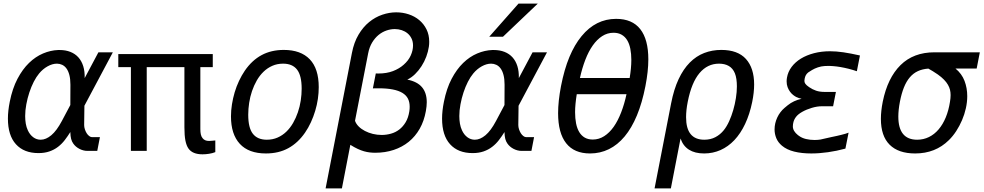

<svg xmlns="http://www.w3.org/2000/svg" viewBox="-20 -837 5458 1065"><path d="M193.4 12.2Q112.8 12.2 68.4 -36.9Q23.9 -85.9 23.9 -179.2Q23.9 -221.7 34.2 -272.9Q48.8 -346.2 76.9 -399.7Q105 -453.1 141.1 -488Q177.2 -522.9 219 -540.5Q260.7 -558.1 302.7 -559.6H311Q344.2 -559.6 370.6 -549.1Q397 -538.6 414.8 -518.8Q432.6 -499 441.7 -470Q450.7 -440.9 449.7 -403.8L525.9 -546.9H606L448.2 -250.5L446.8 -143.6Q446.8 -131.8 450.7 -119.9Q454.6 -107.9 460.7 -98.1Q466.8 -88.4 474.9 -82.3Q482.9 -76.2 490.7 -76.2H534.2L519.5 0H465.3Q442.4 0 420.7 -11.2Q398.9 -22.5 386.2 -41Q378.4 -51.8 374.5 -66.7Q370.6 -81.5 370.1 -104.5Q355.5 -81.1 339.1 -59.8Q322.8 -38.6 301.8 -22.5Q280.8 -6.3 254.2 2.9Q227.5 12.2 193.4 12.2ZM205.6 -62Q234.9 -62 264.6 -86.9Q294.4 -111.8 323.2 -166L370.1 -254.4L370.6 -367.2Q370.6 -398.9 364.7 -421.1Q358.9 -443.4 348.6 -457.3Q338.4 -471.2 324.7 -477.5Q311 -483.9 295.9 -483.9Q270.5 -483.9 243.9 -469Q217.3 -454.1 196.8 -429.2Q181.2 -410.6 167.2 -383.3Q153.3 -356 142.8 -324.2Q132.3 -292.5 126 -258.5Q119.6 -224.6 119.6 -193.4Q119.6 -171.4 123 -151.1Q126.5 -130.9 134.3 -114.3Q145.5 -89.8 164.1 -75.9Q182.6 -62 205.6 -62Z M1103.5 19Q1047.9 19 1025.4 -13.2Q1014.2 -28.8 1008.5 -57.1Q1002.9 -85.4 1002.9 -130.9V-464.8H793.9V0H706.1V-464.8H636.2V-537.1H1160.2V-464.8H1091.3V-121.1Q1091.3 -104 1094 -91.6Q1096.7 -79.1 1103.5 -70.8Q1109.4 -63 1118.2 -59.1Q1127 -55.2 1140.1 -55.2Q1148.9 -55.2 1160.2 -56.6Q1165 -57.1 1167.2 -57.4Q1169.4 -57.6 1170.4 -57.6Q1171.4 -57.6 1172.1 -57.6Q1172.9 -57.6 1174.3 -58.1V6.8Q1158.7 13.2 1139.2 16.1Q1120.6 19 1103.5 19Z M1455.1 14.2Q1359.4 14.2 1310.3 -39.1Q1261.2 -92.3 1261.2 -191.4Q1261.2 -224.1 1266.6 -258.1Q1272 -292 1281.7 -325Q1291.5 -357.9 1305.9 -388.4Q1320.3 -418.9 1337.9 -444.8Q1377.4 -502.4 1430.9 -531.2Q1484.4 -560.1 1554.2 -560.1Q1648.4 -560.1 1698.2 -508.1Q1748 -456.1 1748 -353.5Q1748 -321.8 1743.2 -288.3Q1738.3 -254.9 1728.5 -222.4Q1718.8 -189.9 1704.6 -158.9Q1690.4 -127.9 1671.9 -101.1Q1632.8 -44.4 1579.3 -15.1Q1525.9 14.2 1455.1 14.2ZM1460 -62Q1492.7 -62 1519.8 -74Q1546.9 -85.9 1568.4 -106.7Q1589.8 -127.4 1605.7 -155Q1621.6 -182.6 1632.3 -214.1Q1643.1 -245.6 1648.2 -279.3Q1653.3 -313 1653.3 -345.2Q1653.3 -418 1627.7 -450.9Q1602.1 -483.9 1550.3 -483.9Q1517.6 -483.9 1490.5 -471.9Q1463.4 -460 1441.9 -439.2Q1420.4 -418.5 1404.5 -390.9Q1388.7 -363.3 1377.9 -331.8Q1367.2 -300.3 1362.1 -266.6Q1356.9 -232.9 1356.9 -200.7Q1356.9 -127.9 1382.6 -95Q1408.2 -62 1460 -62Z M1932.1 -543.5Q1943.4 -602.1 1968.8 -644.8Q1994.1 -687.5 2027.8 -714.8Q2061.5 -742.2 2100.6 -755.4Q2139.6 -768.6 2177.7 -768.6Q2213.9 -768.6 2247.1 -757.6Q2280.3 -746.6 2305.4 -725.6Q2330.6 -704.6 2345.7 -674.3Q2360.8 -644 2360.8 -605.5Q2360.8 -598.6 2360.4 -591.8Q2359.9 -585 2358.9 -578.1Q2355 -550.8 2344.5 -522.7Q2334 -494.6 2318.1 -470Q2302.2 -445.3 2282.2 -425.8Q2262.2 -406.2 2239.3 -395.5Q2294.9 -384.3 2321 -353Q2347.2 -321.8 2347.2 -270Q2347.2 -258.8 2345.9 -246.6Q2344.7 -234.4 2342.3 -221.2Q2332.5 -166 2308.1 -123Q2283.7 -80.1 2247.3 -50.5Q2210.9 -21 2163.8 -5.4Q2116.7 10.3 2061.5 10.3Q2045.9 10.3 2030.8 8.5Q2015.6 6.8 1999.3 2.2Q1982.9 -2.4 1964.4 -11Q1945.8 -19.5 1923.3 -33.7L1876.5 208H1786.1ZM1949.2 -167Q1955.1 -149.9 1969.5 -135.5Q1983.9 -121.1 2004.2 -110.6Q2024.4 -100.1 2048.3 -94.2Q2072.3 -88.4 2097.2 -88.4Q2123 -88.4 2148.4 -95.5Q2173.8 -102.5 2194.6 -118.4Q2215.3 -134.3 2230.2 -159.2Q2245.1 -184.1 2250.5 -219.7Q2251.5 -226.6 2252 -232.9Q2252.4 -239.3 2252.4 -245.1Q2252.4 -271 2242.7 -290Q2232.9 -309.1 2211.9 -321.8Q2190.9 -334.5 2158.4 -340.8Q2126 -347.2 2080.1 -347.2Q2072.3 -347.2 2064.5 -347.2Q2056.6 -347.2 2048.3 -346.7L2064.5 -429.7Q2067.9 -429.7 2071 -429.4Q2074.2 -429.2 2077.6 -429.2Q2124.5 -429.2 2159.7 -442.6Q2194.8 -456.1 2219.2 -478Q2245.6 -501 2258.3 -529.3Q2271 -557.6 2271 -584.5Q2271 -606.4 2262.7 -623.5Q2254.4 -640.6 2240.5 -652.1Q2226.6 -663.6 2208.3 -669.7Q2189.9 -675.8 2169.9 -675.8Q2147 -675.8 2123.5 -667.7Q2100.1 -659.7 2079.8 -643.1Q2059.6 -626.5 2044.2 -601.1Q2028.8 -575.7 2022 -540.5Z M2856 -816.9H2962.9L2770 -633.3H2693.8ZM2601.6 12.2Q2521 12.2 2476.6 -36.9Q2432.1 -85.9 2432.1 -179.2Q2432.1 -221.7 2442.4 -272.9Q2457 -346.2 2485.1 -399.7Q2513.2 -453.1 2549.3 -488Q2585.4 -522.9 2627.2 -540.5Q2668.9 -558.1 2710.9 -559.6H2719.2Q2752.4 -559.6 2778.8 -549.1Q2805.2 -538.6 2823 -518.8Q2840.8 -499 2849.9 -470Q2858.9 -440.9 2857.9 -403.8L2934.1 -546.9H3014.2L2856.4 -250.5L2855 -143.6Q2855 -131.8 2858.9 -119.9Q2862.8 -107.9 2868.9 -98.1Q2875 -88.4 2883.1 -82.3Q2891.1 -76.2 2898.9 -76.2H2942.4L2927.7 0H2873.5Q2850.6 0 2828.9 -11.2Q2807.1 -22.5 2794.4 -41Q2786.6 -51.8 2782.7 -66.7Q2778.8 -81.5 2778.3 -104.5Q2763.7 -81.1 2747.3 -59.8Q2731 -38.6 2710 -22.5Q2689 -6.3 2662.4 2.9Q2635.7 12.2 2601.6 12.2ZM2613.8 -62Q2643.1 -62 2672.9 -86.9Q2702.6 -111.8 2731.4 -166L2778.3 -254.4L2778.8 -367.2Q2778.8 -398.9 2772.9 -421.1Q2767.1 -443.4 2756.8 -457.3Q2746.6 -471.2 2732.9 -477.5Q2719.2 -483.9 2704.1 -483.9Q2678.7 -483.9 2652.1 -469Q2625.5 -454.1 2605 -429.2Q2589.4 -410.6 2575.4 -383.3Q2561.5 -356 2551 -324.2Q2540.5 -292.5 2534.2 -258.5Q2527.8 -224.6 2527.8 -193.4Q2527.8 -171.4 2531.2 -151.1Q2534.7 -130.9 2542.5 -114.3Q2553.7 -89.8 2572.3 -75.9Q2590.8 -62 2613.8 -62Z M3252.9 14.2Q3165 14.2 3120.4 -42.5Q3075.7 -99.1 3075.7 -209.5Q3075.7 -274.9 3091.8 -359.4Q3109.9 -452.1 3138.4 -520.8Q3167 -589.4 3206.1 -636.7Q3284.7 -732.4 3397.5 -732.4Q3486.8 -732.4 3531.5 -675.3Q3576.2 -618.2 3576.2 -507.8Q3576.2 -441.9 3560.1 -359.4Q3542 -266.6 3512.9 -196.8Q3483.9 -127 3444.8 -80.1Q3405.8 -33.2 3357.4 -9.5Q3309.1 14.2 3252.9 14.2ZM3472.7 -404.3Q3477.1 -431.6 3479.5 -456.5Q3481.9 -481.4 3481.9 -504.4Q3481.9 -538.6 3476.3 -566.7Q3470.7 -594.7 3458.7 -614.3Q3446.8 -633.8 3428 -644.5Q3409.2 -655.3 3383.3 -655.3Q3349.1 -655.3 3320.3 -636.7Q3291.5 -618.2 3268.1 -585Q3244.6 -551.8 3226.8 -505.6Q3209 -459.5 3196.8 -404.3ZM3268.1 -63Q3302.2 -63 3331.5 -81.8Q3360.8 -100.6 3384.3 -134Q3407.7 -167.5 3425.5 -213.6Q3443.4 -259.8 3455.1 -314.5H3179.2Q3174.8 -287.1 3172.4 -262.2Q3169.9 -237.3 3169.9 -214.8Q3169.9 -180.2 3175.5 -152.1Q3181.2 -124 3193.1 -104.2Q3205.1 -84.5 3223.6 -73.7Q3242.2 -63 3268.1 -63Z M3702.6 -263.7Q3717.8 -341.8 3744.1 -397.9Q3770.5 -454.1 3806.2 -490Q3841.8 -525.9 3886 -543Q3930.2 -560.1 3981 -560.1Q4072.3 -560.1 4117.7 -509.8Q4163.1 -459.5 4163.1 -368.2Q4163.1 -346.2 4160.4 -321.8Q4157.7 -297.4 4152.3 -271Q4138.2 -202.6 4113 -149.4Q4087.9 -96.2 4053.5 -59.8Q4019 -23.4 3976.6 -4.6Q3934.1 14.2 3885.7 14.2Q3834.5 14.2 3801.5 -6.8Q3768.6 -27.8 3754.9 -68.8L3701.2 208H3610.8ZM3886.7 -62Q3921.4 -62 3948.2 -76.2Q3975.1 -90.3 3995.1 -115.2Q4011.2 -135.3 4024.4 -164.3Q4037.6 -193.4 4047.1 -226.1Q4056.6 -258.8 4062 -293Q4067.4 -327.1 4067.4 -357.9Q4067.4 -379.4 4064.7 -397.9Q4062 -416.5 4056.2 -430.7Q4044.9 -458 4022.7 -470.9Q4000.5 -483.9 3968.3 -483.9Q3904.3 -483.9 3860.1 -431.6Q3815.9 -379.4 3794.9 -272.9Q3790 -248.5 3787.8 -227.1Q3785.6 -205.6 3785.6 -187Q3785.6 -124 3811 -93Q3836.4 -62 3886.7 -62Z M4480 14.2Q4426.8 14.2 4385.5 3.9Q4344.2 -6.3 4317.4 -28.8Q4295.4 -47.4 4285.9 -70.8Q4276.4 -94.2 4276.4 -119.1Q4276.4 -136.2 4280.3 -153.1Q4284.2 -169.9 4291.5 -185.5Q4298.8 -201.2 4309.1 -214.6Q4319.3 -228 4331.5 -238.3L4349.1 -252.9Q4381.8 -279.3 4426.3 -289.1Q4419.4 -290.5 4411.1 -293.2Q4402.8 -295.9 4397 -298.8Q4389.2 -302.7 4379.6 -310.1Q4370.1 -317.4 4362.1 -328.4Q4354 -339.4 4348.6 -353.8Q4343.3 -368.2 4343.3 -386.2Q4343.3 -391.1 4343.8 -396Q4344.2 -400.9 4345.2 -406.2Q4350.6 -438.5 4370.8 -465.6Q4391.1 -492.7 4422.6 -512Q4454.1 -531.2 4495.4 -542Q4536.6 -552.7 4584 -552.7Q4618.2 -552.7 4658.2 -546.9Q4698.2 -541 4750 -529.3L4732.9 -441.9Q4710 -449.7 4686.8 -455.6Q4663.6 -461.4 4642.1 -465.1Q4620.6 -468.8 4601.8 -470.2Q4583 -471.7 4569.3 -471.2L4554.2 -470.7Q4535.6 -469.7 4516.8 -463.4Q4498 -457 4484.4 -448.7L4462.9 -435.1Q4454.6 -428.2 4450.2 -420.4Q4445.8 -412.6 4443.4 -400.9Q4441.9 -394 4441.9 -388.2Q4441.9 -379.9 4447.3 -372.1Q4452.6 -364.3 4468.3 -353.5Q4486.8 -340.8 4506.8 -334Q4526.9 -327.1 4554.7 -327.1H4616.7L4601.1 -247.6H4539.6Q4512.7 -247.6 4483.2 -238.8Q4453.6 -230 4430.2 -216.8Q4406.7 -203.6 4395.3 -188.5Q4383.8 -173.3 4380.4 -156.7Q4379.4 -153.8 4378.7 -147.7Q4377.9 -141.6 4377.9 -135.7Q4377.9 -109.9 4406.2 -87.4Q4408.2 -86.4 4409.7 -85Q4411.1 -83.5 4413.1 -82.5Q4428.7 -71.3 4450.9 -65.9Q4473.1 -60.5 4499.5 -60.5Q4509.3 -60.5 4516.1 -61.3Q4522.9 -62 4530.8 -63L4593.3 -77.1L4600.6 -78.6Q4610.4 -80.6 4622.6 -83.3Q4634.8 -85.9 4647 -89.1Q4659.2 -92.3 4669.7 -95.2Q4680.2 -98.1 4687 -101.1L4669.4 -12.7Q4621.1 0.5 4572.8 7.3Q4524.4 14.2 4480 14.2Z M5056.2 14.2Q4963.4 14.2 4914.8 -34.2Q4866.2 -82.5 4866.2 -177.7Q4866.2 -220.7 4876.5 -272.9Q4903.3 -404.8 4975.1 -475.8Q5046.9 -546.9 5163.6 -546.9H5415L5397.5 -457H5279.8Q5314.9 -428.2 5330.1 -388.4Q5345.2 -348.6 5345.2 -303.7Q5345.2 -270.5 5337.6 -236.6Q5330.1 -202.6 5316.4 -170.7Q5302.7 -138.7 5284.2 -110.1Q5265.6 -81.5 5243.2 -59.6Q5168.5 14.2 5056.2 14.2ZM5067.4 -62Q5102.5 -62 5132.8 -76.9Q5163.1 -91.8 5186.5 -119.4Q5210 -147 5226.1 -186Q5242.2 -225.1 5249.5 -272.9Q5251 -282.7 5252 -291.7Q5252.9 -300.8 5252.9 -309.6Q5252.9 -324.7 5249.5 -338.9Q5246.1 -353 5238 -366.9Q5230 -380.9 5216.3 -395Q5202.6 -409.2 5182.1 -423.8Q5167 -434.6 5154.1 -442.1Q5141.1 -449.7 5129.4 -456.5Q5096.7 -454.1 5071.3 -442.4Q5045.9 -430.7 5026.6 -408Q5007.3 -385.3 4993.9 -351.8Q4980.5 -318.4 4971.7 -272.9Q4962.9 -226.6 4962.9 -190.4Q4962.9 -62 5067.4 -62Z"/></svg>

Font: Hack
Style: Italic
Weight: 400
Italic angle: -11°
Monospace: yes
Designer: Christopher Simpkins
Foundry: Christopher Simpkins
Version: Version 2.019; ttfautohint (v1.4.1) -l 4 -r 80 -G 350 -x 0 -